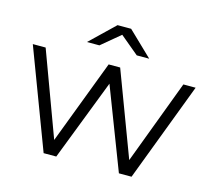

<svg xmlns="http://www.w3.org/2000/svg" viewBox="-104 -857 1087 983"><g transform="rotate(15 439.5 -365.5)"><path d="M206 0 8 -525H76L256 -38H225L410 -525H471L654 -38H623L806 -525H871L672 0H605L429 -458H450L273 0ZM273 -607 402 -731H474L603 -607H537L410 -713H466L339 -607Z"/></g></svg>

Font: Montserrat Thin
Style: Regular
Weight: 400
Version: Version 9.000